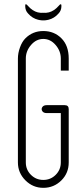

<svg xmlns="http://www.w3.org/2000/svg" viewBox="-20 -893 399 922"><path d="M261 -828Q241 -805 212.5 -798Q184 -791 157 -800Q188 -790 219 -800Q192 -791 163.5 -798Q135 -805 115 -828Q101 -842 101 -865Q101 -881 115 -864Q156 -817 219 -836Q188 -827 157 -836Q220 -817 261 -864Q275 -881 275 -865Q275 -842 261 -828ZM272 -554V-612Q272 -648 247 -677Q222 -706 188 -706Q154 -706 129 -677Q104 -648 104 -612V-113Q104 -78 128.5 -53.5Q153 -29 188 -29Q223 -29 247.5 -53.5Q272 -78 272 -113V-350H204Q189 -350 183 -359.5Q177 -369 183 -378.5Q189 -388 204 -388H272H291Q310 -388 310 -369V-113Q310 -62 275 -27Q239 9 188 9Q138 9 102 -27Q66 -63 66 -113V-612Q66 -638 76 -665.5Q86 -693 102 -709Q137 -744 188 -744Q240 -744 275 -709Q310 -674 310 -612V-554Z"/></svg>

Font: Aaram
Style: Regular
Weight: 400
Designer: Tharique Azeez
Foundry: Tharique Azeez
Version: Version 1.7